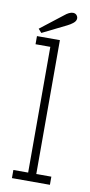

<svg xmlns="http://www.w3.org/2000/svg" viewBox="-77 -663 327 697"><g transform="rotate(10 87.0 -315.0)"><path d="M20 0V-30H74.5V-493.5H20V-523.5H104.5V-30H160V0ZM33.5 -537.5 21.5 -551 104.5 -615.5Q111.5 -621.5 119.5 -625.5Q127.5 -629.5 134.5 -629.5Q139.5 -629.5 143.8 -627.2Q148 -625 150.5 -620Q152.5 -616.5 152.5 -612Q152.5 -602.5 142.8 -594.5Q133 -586.5 121.5 -581Z"/></g></svg>

Font: Imbue Thin
Style: Regular
Weight: 100
Designer: Tyler Finck
Foundry: Etcetera Type Company
Version: Version 1.102